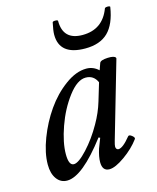

<svg xmlns="http://www.w3.org/2000/svg" viewBox="-101 -707 646 791"><g transform="rotate(-15 222.0 -311.5)"><path d="M300.8 -493.2Q190.9 -493.2 190.9 -581.1Q190.9 -598.1 198.2 -631.8Q199.2 -636.2 210.2 -636.2Q221.2 -636.2 221.2 -631.8Q221.2 -549.8 304.2 -549.8Q390.1 -549.8 420.9 -631.8Q421.9 -634.8 427.7 -635.7Q433.6 -636.7 439 -635.7Q444.3 -634.8 443.8 -631.8Q432.6 -560.5 398.2 -526.9Q363.8 -493.2 300.8 -493.2ZM87.9 13.2Q60.1 13.2 43.5 -9.8Q26.9 -32.7 26.9 -70.8Q26.9 -120.1 49.8 -180.4Q72.8 -240.7 108.4 -291.7Q144 -342.8 191.2 -377.4Q238.3 -412.1 282.2 -412.1Q311.5 -412.1 334 -391.1L344.2 -419.9Q348.1 -430.7 378.9 -432.1Q407.7 -433.1 412.6 -423.8Q413.6 -421.9 413.1 -419.9L318.8 -94.2Q314 -77.6 314 -70.8Q314 -64.5 317.1 -60.8Q320.3 -57.1 325.2 -57.1Q343.8 -57.1 377 -98.1Q381.8 -104 393.3 -95Q404.8 -85.9 400.9 -80.1Q375 -44.9 334 -15.9Q293 13.2 268.1 13.2Q237.8 13.2 237.8 -24.9Q237.8 -47.4 248 -80.1L264.2 -122.1L257.8 -125Q152.8 13.2 87.9 13.2ZM131.8 -44.9Q151.9 -44.9 189.7 -85.7Q227.5 -126.5 257.8 -180.2Q282.7 -223.6 295.9 -268.1L318.8 -344.2Q304.2 -377 270 -377Q233.9 -377 195.3 -325.9Q156.7 -274.9 133.3 -208.5Q109.9 -142.1 109.9 -92.8Q109.9 -44.9 131.8 -44.9Z"/></g></svg>

Font: Junicode SmCond Medium
Style: Italic
Weight: 500
Width: 4
Italic angle: -11°
Designer: Peter S. Baker
Version: Version 2.206